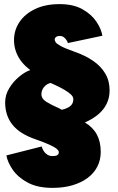

<svg xmlns="http://www.w3.org/2000/svg" viewBox="-20 -692 572 932"><path d="M235 220Q163 220 115.5 194.8Q68 169.5 42.5 133Q17 96.5 11 62.5L182.5 19Q185 29 191.2 39.8Q197.5 50.5 208.5 58Q219.5 65.5 235 65.5Q245 65.5 251.8 63.8Q258.5 62 262 58Q265.5 54 265.5 46.5Q265.5 39.5 255.8 31Q246 22.5 221.2 11Q196.5 -0.5 152 -16Q76 -42 40.5 -86.5Q5 -131 5 -195Q5 -231.5 25 -264.2Q45 -297 73.5 -320.2Q102 -343.5 127 -352Q103 -369.5 85.2 -391.8Q67.5 -414 57.8 -440.8Q48 -467.5 48 -497.5Q48 -545 74.2 -584.5Q100.5 -624 150 -648Q199.5 -672 269.5 -672Q335.5 -672 379.5 -647.5Q423.5 -623 447.5 -587.5Q471.5 -552 477 -518.5L309.5 -483Q307.5 -490.5 302 -498.5Q296.5 -506.5 288.8 -512Q281 -517.5 271 -517.5Q258 -517.5 251.8 -512.2Q245.5 -507 245.5 -500Q245.5 -494.5 250.2 -487Q255 -479.5 275.5 -468.2Q296 -457 344 -440Q394.5 -422.5 432.2 -396.5Q470 -370.5 491 -335Q512 -299.5 512 -253.5Q512 -217 497.5 -187.8Q483 -158.5 456.2 -136.2Q429.5 -114 392 -97.5Q431 -74.5 450 -39.2Q469 -4 469 45Q469 84.5 452.5 116.8Q436 149 405 172Q374 195 331 207.5Q288 220 235 220ZM225 -289.5Q211 -285.5 201.2 -277.2Q191.5 -269 186.2 -258Q181 -247 181 -235Q181 -212.5 205.5 -197.5Q230 -182.5 260 -169.5Q262 -169 269.2 -165.2Q276.5 -161.5 280 -159Q298.5 -163.5 311 -170.2Q323.5 -177 329.8 -187Q336 -197 336 -211Q336 -222.5 323.8 -233.8Q311.5 -245 292.8 -256Q274 -267 254.5 -276Q254.5 -276 247.2 -279.5Q240 -283 232.5 -286.2Q225 -289.5 225 -289.5Z"/></svg>

Font: League Spartan Thin Black
Style: Regular
Weight: 900
Version: Version 2.002